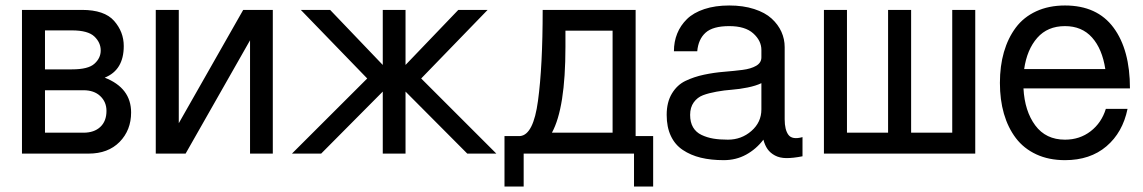

<svg xmlns="http://www.w3.org/2000/svg" viewBox="-20 -560 4168 700"><path d="M278.8 -523.9Q360.8 -523.9 396 -483.9Q431.2 -443.8 431.2 -392.1Q431.2 -304.7 361.8 -276.9Q458 -239.3 458 -149.9Q458 -85.4 416 -42.5Q374 0 303.2 0H60.1V-523.9ZM144 -231V-76.2H284.2Q323.2 -76.2 345.7 -97.2Q368.2 -118.2 368.2 -155.8Q368.2 -188.5 345.2 -210Q322.8 -231 284.2 -231ZM347.2 -376Q347.2 -404.8 324.2 -426.8Q300.8 -449.2 242.2 -449.2H144V-307.1H242.2Q301.8 -307.1 324.2 -327.6Q347.2 -348.1 347.2 -376Z M547.9 -523.9H631.8V-110.8L866.7 -523.9H974.6V0H891.6V-413.1L656.7 0H547.9Z M1458.5 -523.9V-323.2L1650.9 -523.9H1757.8L1515.6 -273.9L1789.6 0H1683.6L1458.5 -226.1V0H1375.5V-226.1L1150.9 0H1044.4L1318.8 -273.9L1076.7 -523.9H1183.6L1375.5 -323.2V-523.9Z M1992.2 -76.2H2213.4V-448.2H2041.5V-389.2Q2041.5 -166 1992.2 -76.2ZM1876.5 -64Q1924.8 -68.8 1941.4 -192.4Q1958.5 -317.9 1958.5 -523.9H2297.4V-64H2361.3V120.1H2291.5V0H1889.2V120.1H1819.3V-64Z M2905.8 -60.1V9.8Q2871.1 16.6 2846.7 16.4Q2822.3 16.1 2805.2 6.8Q2788.1 -2.4 2778.3 -16.4Q2768.6 -30.3 2763.2 -50.8Q2737.3 -16.6 2700.4 3.7Q2663.6 23.9 2618.7 23.9Q2571.8 23.9 2534.9 14.9Q2498 5.9 2469.5 -13.2Q2440.9 -32.2 2425.8 -64.5Q2410.6 -96.7 2410.6 -141.1Q2410.6 -187.5 2429.7 -219Q2448.7 -250.5 2479.2 -265.1Q2509.8 -279.8 2546.4 -287.6Q2583 -295.4 2619.9 -298.3Q2656.7 -301.3 2687.3 -305.2Q2717.8 -309.1 2736.8 -320.1Q2755.9 -331.1 2755.9 -351.1V-377.9Q2755.9 -411.6 2726.3 -438.2Q2696.8 -464.8 2638.7 -464.8Q2579.1 -464.8 2552.5 -440.9Q2525.9 -417 2522 -373H2437Q2437 -408.2 2449 -437.7Q2460.9 -467.3 2484.6 -490.5Q2508.3 -513.7 2547.9 -526.9Q2587.4 -540 2638.7 -540Q2689.5 -540 2729.5 -527.1Q2769.5 -514.2 2793.2 -492.4Q2816.9 -470.7 2828.9 -444.1Q2840.8 -417.5 2840.8 -388.2V-125Q2840.8 -86.4 2854.7 -68.1Q2868.7 -49.8 2905.8 -60.1ZM2755.9 -161.1V-256.8Q2735.8 -247.1 2705.6 -241Q2675.3 -234.9 2648.2 -232.9Q2621.1 -231 2592.5 -225.8Q2564 -220.7 2543.2 -212.9Q2522.5 -205.1 2509.3 -186.8Q2496.1 -168.5 2496.1 -141.1Q2496.1 -114.3 2506.8 -95.9Q2517.6 -77.6 2537.6 -68.1Q2557.6 -58.6 2580.6 -54.7Q2603.5 -50.8 2633.8 -50.8Q2683.1 -50.8 2719.5 -82.5Q2755.9 -114.3 2755.9 -161.1Z M3301.8 -76.2H3451.7V-523.9H3535.6V0H2983.9V-523.9H3067.9V-76.2H3217.8V-523.9H3301.8Z M3862.8 23.9Q3803.7 23.9 3758.1 2.7Q3712.4 -18.6 3683.6 -56.6Q3654.8 -94.7 3640.1 -145.5Q3625.5 -196.3 3625.5 -257.8Q3625.5 -319.3 3640.1 -370.1Q3654.8 -420.9 3683.3 -459.2Q3711.9 -497.6 3757.8 -518.8Q3803.7 -540 3862.8 -540Q3980 -540 4039.8 -459.2Q4099.6 -378.4 4099.6 -237.8H4014.6H3711.4Q3715.8 -154.8 3754.4 -102.8Q3793 -50.8 3862.8 -50.8Q3916.5 -50.8 3956.3 -81.5Q3996.1 -112.3 4011.7 -163.1H4090.8Q4073.2 -77.1 4013.9 -26.6Q3954.6 23.9 3862.8 23.9ZM3862.8 -464.8Q3799.3 -464.8 3761.7 -422.1Q3724.1 -379.4 3713.9 -308.1H4009.8Q3998.5 -381.8 3961.4 -423.3Q3924.3 -464.8 3862.8 -464.8Z"/></svg>

Font: Miedinger*
Style: Book
Weight: 400
Version: Version 001.000